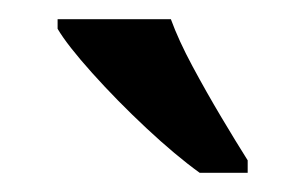

<svg xmlns="http://www.w3.org/2000/svg" viewBox="-20 -786 318 200"><path d="M188 -606Q163 -624 132.5 -652.5Q102 -681 76 -710Q50 -739 40 -756V-766H158Q166 -744 180.5 -717Q195 -690 210.5 -664Q226 -638 238 -619V-606Z"/></svg>

Font: Noto Serif Tamil ExtraCondensed SemiBold
Style: Italic
Weight: 600
Width: 2
Italic angle: -12°
Designer: Indian Type Foundry, Tom Grace, and the Monotype Design Team
Foundry: Monotype Imaging Inc.
Version: Version 2.003; ttfautohint (v1.8.4.7-5d5b)